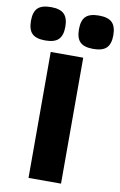

<svg xmlns="http://www.w3.org/2000/svg" viewBox="-188 -1054 696 1111"><g transform="rotate(10 160.0 -498.0)"><path d="M62 -740H253V0H62ZM19 -800Q-35 -800 -58.5 -823Q-82 -846 -82 -898Q-82 -950 -58.5 -973Q-35 -996 19 -996Q73 -996 96.5 -972.5Q120 -949 120 -898Q120 -847 96.5 -823.5Q73 -800 19 -800ZM301 -800Q247 -800 223.5 -823Q200 -846 200 -898Q200 -950 223.5 -973Q247 -996 301 -996Q355 -996 378.5 -972.5Q402 -949 402 -898Q402 -847 378.5 -823.5Q355 -800 301 -800Z"/></g></svg>

Font: Encode Sans Narrow
Style: ExtraBold
Weight: 800
Designer: Pablo Impallari, Andres Torresi
Foundry: Pablo Impallari, Andres Torresi
Version: Version 1.000; ttfautohint (v1.00) -l 8 -r 50 -G 200 -x 14 -